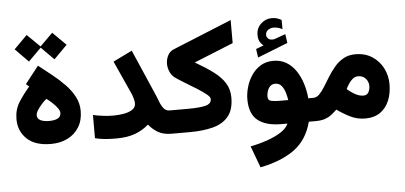

<svg xmlns="http://www.w3.org/2000/svg" viewBox="-60 -848 2624 1244"><g transform="rotate(-5 1252.0 -226.0)"><path d="M138.7 -385.3 119.1 -402.3 207 -514.6Q250 -481 293.9 -446Q337.9 -411.1 375 -372.8Q412.1 -334.5 434.8 -291.3Q457.5 -248 457.5 -198.7Q457.5 -137.2 430.4 -93.3Q403.3 -49.3 356 -25.6Q308.6 -2 248 -2Q144 -2 91.1 -53Q38.1 -104 38.1 -180.7Q38.1 -243.2 67.9 -290.3Q97.7 -337.4 138.7 -385.3ZM325.2 -197.3Q325.2 -211.4 311.8 -229.7Q298.3 -248 279.1 -265.9Q259.8 -283.7 242.2 -295.9Q227.5 -283.2 210.9 -264.9Q194.3 -246.6 182.6 -227.8Q170.9 -209 170.9 -194.3Q170.9 -172.9 192.1 -162.1Q213.4 -151.4 247.6 -151.4Q284.7 -151.4 304.9 -162.4Q325.2 -173.3 325.2 -197.3ZM151.4 -719.2 234.9 -637.2 317.4 -719.2 403.8 -633.3 317.4 -546.4 234.9 -629.4 151.4 -546.4 65.9 -633.3Z M812 -217.3Q812 -229.5 806.4 -249.3Q800.8 -269 795.4 -281.2L697.3 -498L820.8 -558.6L944.3 -274.4Q957.5 -244.6 968 -216.3Q978.5 -188 993.2 -169.7Q1007.8 -151.4 1031.7 -151.4H1052.2V0H1031.7Q977.1 0 942.6 -20.8Q908.2 -41.5 883.3 -72.3Q845.7 -38.1 794.9 -19.3Q744.1 -0.5 672.4 -0.5Q627.9 -0.5 597.4 -3.4Q566.9 -6.3 534.2 -14.2V-165.5Q564.5 -158.2 599.9 -154.1Q635.3 -149.9 665 -149.9Q696.8 -149.9 730.7 -155.3Q764.6 -160.6 788.3 -175.3Q812 -189.9 812 -217.3Z M1221.2 -446.8Q1288.1 -408.2 1336.7 -372.3Q1385.3 -336.4 1411.4 -295.4Q1437.5 -254.4 1437.5 -200.2Q1437.5 -120.1 1400.9 -76.7Q1364.3 -33.2 1299.8 -16.6Q1235.4 0 1151.9 0H1032.7V-151.4H1151.4Q1226.1 -151.4 1264.9 -161.1Q1303.7 -170.9 1303.7 -202.1Q1303.7 -215.3 1279.5 -234.6Q1255.4 -253.9 1219.5 -276.4Q1183.6 -298.8 1146.7 -320.8Q1109.9 -342.8 1084.5 -360.8Q1063.5 -376 1052.2 -401.6Q1041 -427.2 1041 -454.1Q1041 -482.9 1054.2 -508.3Q1067.4 -533.7 1094.7 -544.4L1476.6 -700.2V-550.3Z M1674.3 -518.1Q1657.7 -531.7 1649.7 -547.6Q1641.6 -563.5 1641.6 -588.9Q1641.6 -632.8 1672.1 -661.1Q1702.6 -689.5 1741.7 -689.5Q1763.2 -689.5 1777.1 -684.8Q1791 -680.2 1805.7 -671.9L1806.2 -612.3Q1776.4 -627.4 1748.5 -627.4Q1729.5 -627.4 1713.1 -616Q1696.8 -604.5 1696.8 -582.5Q1697.3 -569.8 1709 -559.1Q1720.7 -548.3 1746.1 -551.8Q1746.6 -551.8 1749.5 -552.7L1821.3 -578.6L1829.6 -520.5L1632.8 -442.9L1624.5 -499ZM1729 -413.1Q1776.9 -413.1 1813.2 -391.1Q1849.6 -369.1 1874.8 -331.8Q1899.9 -294.4 1914.6 -247.6Q1929.2 -200.7 1933.6 -151.4H1965.8V0H1923.8Q1893.6 116.2 1809.1 178Q1724.6 239.7 1586.4 267.1L1534.2 126.5Q1593.3 114.7 1645.8 96.4Q1698.2 78.1 1735.4 53.7Q1772.5 29.3 1784.7 0H1745.1Q1645.5 0 1592.5 -42Q1539.6 -84 1539.6 -179.7Q1539.6 -215.8 1550.8 -256.3Q1562 -296.9 1585.2 -332.5Q1608.4 -368.2 1644.3 -390.6Q1680.2 -413.1 1729 -413.1ZM1745.1 -151.4H1803.2Q1800.3 -171.9 1792.7 -198.5Q1785.2 -225.1 1769.8 -244.6Q1754.4 -264.2 1728 -264.2Q1707 -264.2 1694.3 -251Q1681.6 -237.8 1676.3 -219.5Q1670.9 -201.2 1670.9 -185.5Q1670.9 -161.1 1692.4 -156.2Q1713.9 -151.4 1745.1 -151.4Z M2290 11.2Q2238.8 11.2 2194.3 -10.7Q2149.9 -32.7 2107.9 -62.5Q2090.8 -45.9 2072.8 -31.7Q2054.7 -17.6 2030 -8.8Q2005.4 0 1967.8 0H1946.3V-151.4H1965.3Q1987.8 -151.4 2006.1 -169.9Q2024.4 -188.5 2042.5 -218Q2060.5 -247.6 2080.8 -280.3Q2101.1 -313 2126.2 -342.5Q2151.4 -372.1 2184.6 -390.6Q2217.8 -409.2 2261.7 -409.2Q2324.7 -409.2 2370.6 -379.4Q2416.5 -349.6 2441.2 -301.3Q2465.8 -252.9 2465.8 -196.8Q2465.8 -138.2 2446.5 -91.1Q2427.2 -43.9 2388.4 -16.4Q2349.6 11.2 2290 11.2ZM2266.6 -265.6Q2247.1 -265.6 2231.7 -252.7Q2216.3 -239.7 2205.1 -222.2Q2193.8 -204.6 2186.5 -189.5Q2200.2 -177.2 2212.6 -168.5Q2225.1 -159.7 2235.8 -153.8Q2252.9 -144.5 2266.6 -141.1Q2280.3 -137.7 2291 -137.7Q2314.9 -137.7 2324.7 -156.2Q2334.5 -174.8 2334.5 -196.8Q2334.5 -224.1 2316.4 -244.9Q2298.3 -265.6 2266.6 -265.6Z"/></g></svg>

Font: Vazirmatn UI Black
Style: Regular
Weight: 900
Designer: Saber Rastikerdar
Foundry: Saber Rastikerdar
Version: Version 33.003